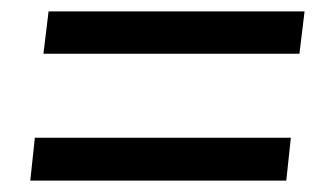

<svg xmlns="http://www.w3.org/2000/svg" viewBox="-20 -448 585 336"><path d="M65 -428H513L504 -354H56ZM41 -207H489L481 -132H33Z"/></svg>

Font: Zilla Slab SemiBold
Style: Regular
Weight: 600
Designer: Typotheque.com
Foundry: Typotheque type foundry
Version: Version 1.0; 2017